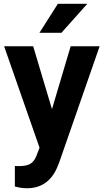

<svg xmlns="http://www.w3.org/2000/svg" viewBox="-20 -770 542 1003"><path d="M1.5 0ZM251.5 -199.7 349.1 -528.3H500.5L288.1 82L276.4 109.9Q229 213.4 120.1 213.4Q89.4 213.4 57.6 204.1V97.2L79.1 97.7Q119.1 97.7 138.9 85.4Q158.7 73.2 169.9 44.9L186.5 1.5L1.5 -528.3H153.3ZM282.2 -750H436L300.8 -598.6H186Z"/></svg>

Font: Roboto
Style: Bold
Weight: 700
Designer: Google
Version: Version 2.134; 2016; ttfautohint (v1.6)